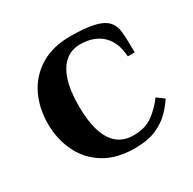

<svg xmlns="http://www.w3.org/2000/svg" viewBox="-117 -598 729 727"><g transform="rotate(-30 248.0 -235.0)"><path d="M276 10Q196 10 142.5 -23.5Q89 -57 62.5 -113Q36 -169 36 -235Q36 -302 62.5 -357.5Q89 -413 142.5 -446.5Q196 -480 276 -480Q333 -480 372.5 -472Q412 -464 431 -445Q450 -426 453 -394Q456 -362 456 -305H426Q422 -369 386.5 -402Q351 -435 291 -435Q255 -435 228 -413.5Q201 -392 186 -347.5Q171 -303 171 -235Q171 -169 185 -124.5Q199 -80 226.5 -57.5Q254 -35 296 -35Q348 -35 380.5 -59Q413 -83 439 -118L470 -95Q456 -73 432.5 -48.5Q409 -24 371.5 -7Q334 10 276 10Z"/></g></svg>

Font: El Messiri
Style: Regular
Weight: 400
Designer: Mohamed Gaber
Foundry: Kief Type Foundry
Version: Version 2.020